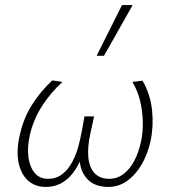

<svg xmlns="http://www.w3.org/2000/svg" viewBox="-20 -731 678 757"><path d="M161 6Q117 6 89 -20.5Q61 -47 52.5 -94Q44 -141 59 -203Q73 -265 106 -317.5Q139 -370 186 -414L226 -408Q179 -365 145.5 -312.5Q112 -260 98 -200Q87 -152 92 -112.5Q97 -73 116.5 -49.5Q136 -26 169 -26Q202 -26 225 -44Q248 -62 263.5 -90Q279 -118 288 -150.5Q297 -183 302 -211L313 -272H351L337 -208Q324 -150 328.5 -109Q333 -68 354 -47Q375 -26 411 -26Q442 -26 467 -45Q492 -64 509.5 -97Q527 -130 536 -173Q544 -211 543 -252Q542 -293 532.5 -333Q523 -373 502 -408L542 -413Q573 -359 579.5 -296.5Q586 -234 574 -177Q563 -125 539 -83.5Q515 -42 481.5 -18Q448 6 407 6Q347 6 317.5 -33Q288 -72 294 -138L311 -135Q287 -64 249.5 -29Q212 6 161 6ZM361 -511 461 -711H503L390 -511Z"/></svg>

Font: Ysabeau Infant ExtraLight
Style: Italic
Weight: 250
Italic angle: -12°
Designer: Christian Thalmann (Catharsis Fonts)
Version: Version 2.001;gftools[0.9.30]; featfreeze: ss01,ss02,lnum